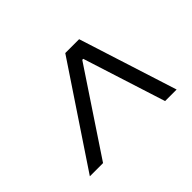

<svg xmlns="http://www.w3.org/2000/svg" viewBox="-94 -888 823 823"><g transform="rotate(-45 318.0 -476.0)"><path d="M355 -700H439L582 -252H512L392 -628H386L136 -252H56Z"/></g></svg>

Font: Chakra Petch
Style: Italic
Weight: 400
Italic angle: -10°
Designer: Katatrad Aksorn Co.,Ltd.
Foundry: Cadson Demak Co.,Ltd.
Version: Version 1.000; ttfautohint (v1.6)